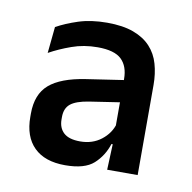

<svg xmlns="http://www.w3.org/2000/svg" viewBox="-49 -695 431 431"><g transform="rotate(10 166.0 -480.0)"><path d="M289.5 -321H220L223 -395L222 -400.5V-500.5V-528Q222 -557 206 -572.5Q190 -588 151.5 -588Q120 -588 92.8 -578.2Q65.5 -568.5 43 -556L49 -616Q69.5 -627.5 98 -636.8Q126.5 -646 163 -646Q199 -646 223.2 -637Q247.5 -628 262.2 -612Q277 -596 283.2 -574Q289.5 -552 289.5 -526.5ZM125 -314.5Q78.5 -314.5 54 -338.8Q29.5 -363 29.5 -408V-415.5Q29.5 -459.5 55.5 -482Q81.5 -504.5 137.5 -513L230.5 -527L235 -477L153 -464.5Q124.5 -460 112 -450Q99.5 -440 99.5 -420V-414.5Q99.5 -395 111.5 -384Q123.5 -373 149 -373Q177 -373 197 -388.5Q217 -404 223.5 -427L231.5 -379.5H219.5Q210.5 -351.5 190 -333Q169.5 -314.5 125 -314.5Z"/></g></svg>

Font: Anek Kannada Medium
Style: Regular
Weight: 500
Designer: Vaishnavi Murthy, Maithili Shingre (Kannada) & Yesha Goshar (Latin)
Foundry: Ek Type
Version: Version 1.003